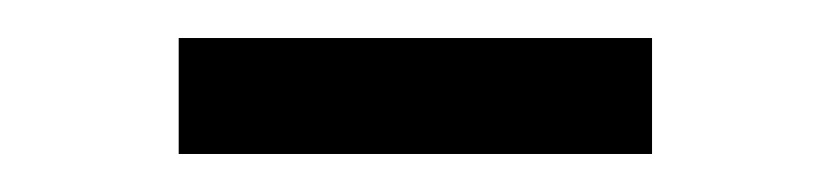

<svg xmlns="http://www.w3.org/2000/svg" viewBox="-20 -355 437 101"><path d="M323 -274V-335H74V-274Z"/></svg>

Font: IBM Plex Devanagari Light
Style: Regular
Weight: 300
Designer: Mike Abbink, Paul van der Laan, Pieter van Rosmalen, Erin McLaughlin
Foundry: Bold Monday
Version: Version 1.0